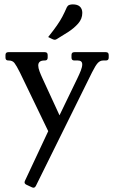

<svg xmlns="http://www.w3.org/2000/svg" viewBox="-20 -678 522 876"><path d="M219 -40.2 71 -347Q55 -379 46 -390.5Q37 -402 20 -402H18Q5 -402 5 -415V-427Q5 -440 18 -440H184.5Q197.5 -440 197.5 -427V-415Q197.5 -402 184.5 -402H182.5Q154.5 -402 154.5 -379Q154.5 -368 160.5 -352Q166.5 -336 174.5 -319L267.2 -117.8ZM240.8 -129.8 333.2 -321Q342.5 -340 348.9 -356.5Q355.2 -373 355.2 -384Q355.2 -402 335.2 -402H319.2Q306.2 -402 306.2 -415V-427Q306.2 -440 319.2 -440H463Q476 -440 476 -427V-415Q476 -402 463 -402H451Q437 -402 426.5 -391Q416 -380 400 -348L143.5 170.5Q137.2 182.5 125.5 176.5L100.8 165Q88 159 93.8 147L209.5 -99.8ZM199.8 -509Q225.5 -541.2 240.1 -562.4Q254.8 -583.5 264.6 -602.2Q274.5 -621 285.5 -646Q289.5 -653.2 296.5 -655.6Q303.5 -658 311.8 -658Q333.8 -658 344.6 -647.8Q355.5 -637.5 355.5 -619Q355.5 -592 336.6 -570.6Q317.8 -549.2 290.8 -531.9Q263.8 -514.5 238.8 -499.5Q236.2 -498.5 233.5 -497.2Q230.8 -496 228.2 -496.8Q224.2 -496.8 215.5 -501.2Z"/></svg>

Font: Young Serif Light
Style: Regular
Weight: 300
Designer: Bastien Sozeau
Foundry: NBR — Bastien Sozeau
Version: Version 5.001